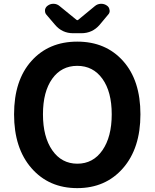

<svg xmlns="http://www.w3.org/2000/svg" viewBox="-20 -972 810 1006"><path d="M715.8 -373Q715.8 -195.3 624.5 -90.8Q533.2 13.7 384.8 13.7Q236.3 13.7 145 -90.8Q53.7 -195.3 53.7 -373Q53.7 -550.8 144.5 -652.3Q235.4 -753.9 384.8 -753.9Q534.2 -753.9 625 -652.3Q715.8 -550.8 715.8 -373ZM253.9 -184.6Q302.7 -114.3 385.3 -114.3Q467.8 -114.3 516.6 -184.6Q565.4 -254.9 565.4 -373Q565.4 -491.2 516.6 -559.1Q467.8 -627 384.8 -627Q301.8 -627 253.4 -559.1Q205.1 -491.2 205.1 -373Q205.1 -254.9 253.9 -184.6ZM363.3 -797.9Q305.7 -797.9 268.6 -841.8L223.6 -894.5Q215.8 -903.3 215.8 -915Q215.8 -918 215.8 -920.9Q218.8 -935.5 231.4 -943.4Q244.1 -952.1 258.8 -952.1Q260.7 -952.1 262.7 -952.1Q279.3 -951.2 292 -940.4L381.8 -867.2Q382.8 -866.2 384.8 -866.2Q386.7 -866.2 388.7 -867.2L477.5 -940.4Q490.2 -951.2 507.8 -952.1Q509.8 -952.1 510.7 -952.1Q526.4 -952.1 539.1 -943.4Q551.8 -935.5 553.7 -920.9Q554.7 -918 554.7 -915Q554.7 -903.3 545.9 -894.5L502 -841.8Q463.9 -797.9 406.2 -797.9Z"/></svg>

Font: Gen Jyuu Gothic Bold
Style: Bold
Weight: 700
Designer: [Source Han Sans]
Ryoko NISHIZUKA  (kana & ideographs); Paul D. Hunt (Latin, Greek & Cyrillic); Wenlong ZHANG  (bopomofo
Version: Version 1.002.20150607